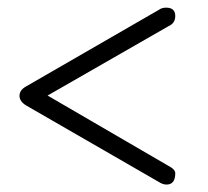

<svg xmlns="http://www.w3.org/2000/svg" viewBox="-20 -581 558 514"><path d="M424.8 -560.5Q449.2 -560.5 449.2 -538.1Q449.2 -518.6 430.7 -510.7L107.4 -325.2L429.7 -137.7Q449.2 -127.9 449.2 -117.2Q449.2 -86.9 425.8 -86.9Q416 -86.9 405.3 -93.8L49.8 -298.8Q32.2 -309.6 32.2 -324.7Q32.2 -339.8 49.8 -349.6L405.3 -554.7Q413.1 -560.5 424.8 -560.5Z"/></svg>

Font: Jura
Style: Book
Weight: 400
Version: Version 2.5